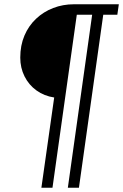

<svg xmlns="http://www.w3.org/2000/svg" viewBox="-20 -706 577 900"><path d="M174 174 234 -249Q187 -256 151 -282Q115 -308 95 -348Q75 -388 75 -436Q75 -493 94.5 -539Q114 -585 149 -618Q184 -651 229.5 -668.5Q275 -686 327 -686H537L530 -637H464L350 174H298L412 -637H340L226 174Z"/></svg>

Font: Chivo Medium Thin
Style: Italic
Weight: 250
Italic angle: -8.05°
Version: Version 2.002